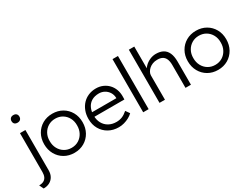

<svg xmlns="http://www.w3.org/2000/svg" viewBox="-106 -1436 3019 2315"><g transform="rotate(-30 1403.5 -279.0)"><path d="M-5.5 196 -34 136.5Q6 136.5 31.1 122.5Q56.3 108.5 68.4 82Q80.6 55.5 80.6 18.2V-525H156.3V36.1Q156.3 84.4 136.3 120.4Q116.3 156.4 80.1 176.2Q43.8 196 -5.5 196ZM119.4 -648.4Q92.8 -648.4 78.5 -662.4Q64.3 -676.3 64.3 -701.3Q64.3 -724.5 78.9 -739.3Q93.5 -754.1 119.4 -754.1Q145.7 -754.1 160.1 -740.2Q174.6 -726.2 174.6 -701.3Q174.6 -677.7 160 -663Q145.4 -648.4 119.4 -648.4Z M534 10Q456.3 10 395.8 -25.3Q335.3 -60.7 300.7 -122.3Q266 -184 266 -263Q266 -341.7 300.7 -402.8Q335.3 -464 395.8 -499Q456.3 -534 534 -534Q611 -534 671.5 -499Q732 -464 766.5 -402.8Q801 -341.7 801 -263Q801 -184 766.5 -122.3Q732 -60.7 671.5 -25.3Q611 10 534 10ZM534 -59.7Q589.1 -59.7 632.2 -86.1Q675.2 -112.5 699.9 -158.5Q724.7 -204.6 724 -263Q724.7 -321.4 699.9 -366.8Q675.2 -412.2 632.2 -438.2Q589.1 -464.3 534 -464.3Q478.9 -464.3 435.3 -437.9Q391.8 -411.5 367.1 -366.1Q342.3 -320.7 343 -263Q342.3 -204.6 367.1 -158.5Q391.8 -112.5 435.3 -86.1Q478.9 -59.7 534 -59.7Z M1151.3 10Q1071.9 10 1011 -24.7Q950 -59.3 915.5 -120Q881 -180.7 881 -259Q881 -320 900.3 -370.3Q919.7 -420.7 954.1 -457.5Q988.6 -494.3 1036.6 -514.5Q1084.6 -534.6 1141.2 -534.6Q1191.9 -534.6 1235.2 -516.2Q1278.6 -497.7 1310.4 -464.5Q1342.2 -431.3 1359.2 -385.7Q1376.2 -340 1374.9 -285L1373.9 -247.1H935.4L920.2 -308.9H1311.2L1297.2 -291.9L1297.8 -316.2Q1295.9 -359.7 1274.2 -393.1Q1252.5 -426.5 1217.9 -445.4Q1183.3 -464.3 1142.3 -464.3Q1083.5 -464.3 1042 -440Q1000.4 -415.8 978.4 -370.9Q956.4 -326 956 -263.7Q956.4 -202.6 981.7 -156.5Q1007.1 -110.5 1052.6 -85.1Q1098.2 -59.7 1157.9 -59.7Q1201.3 -59.7 1238.3 -74.7Q1275.3 -89.8 1313 -123.4L1351.5 -69Q1327.2 -45.3 1294.7 -27.8Q1262.2 -10.3 1225.4 -0.2Q1188.6 10 1151.3 10Z M1493.1 0V-740H1568.8V0Z M1720.3 0V-740H1796V-412.6L1781 -404Q1791.4 -439 1820.9 -468.3Q1850.4 -497.7 1891.2 -515.8Q1932.1 -534 1976.1 -534Q2035.8 -534 2076.1 -511.3Q2116.4 -488.7 2137.1 -441.8Q2157.8 -395 2157.8 -322.7V0H2082.1V-318.1Q2082.1 -369.1 2067.6 -402.2Q2053 -435.2 2024.2 -450.4Q1995.3 -465.6 1952.9 -464.3Q1918.8 -464.3 1890.3 -453.1Q1861.8 -441.9 1840.7 -423.4Q1819.7 -404.8 1807.9 -382.3Q1796 -359.8 1796 -337.6V0H1758.5Q1749.2 0 1739.7 0Q1730.3 0 1720.3 0Z M2534 10Q2456.3 10 2395.8 -25.3Q2335.3 -60.7 2300.7 -122.3Q2266 -184 2266 -263Q2266 -341.7 2300.7 -402.8Q2335.3 -464 2395.8 -499Q2456.3 -534 2534 -534Q2611 -534 2671.5 -499Q2732 -464 2766.5 -402.8Q2801 -341.7 2801 -263Q2801 -184 2766.5 -122.3Q2732 -60.7 2671.5 -25.3Q2611 10 2534 10ZM2534 -59.7Q2589.1 -59.7 2632.2 -86.1Q2675.2 -112.5 2699.9 -158.5Q2724.7 -204.6 2724 -263Q2724.7 -321.4 2699.9 -366.8Q2675.2 -412.2 2632.2 -438.2Q2589.1 -464.3 2534 -464.3Q2478.9 -464.3 2435.3 -437.9Q2391.8 -411.5 2367.1 -366.1Q2342.3 -320.7 2343 -263Q2342.3 -204.6 2367.1 -158.5Q2391.8 -112.5 2435.3 -86.1Q2478.9 -59.7 2534 -59.7Z"/></g></svg>

Font: Lexend Medium
Style: Regular
Weight: 500
Designer: Bonnie Shaver-Troup, Thomas Jockin
Foundry: Lexend
Version: Version 1.005